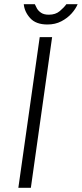

<svg xmlns="http://www.w3.org/2000/svg" viewBox="-20 -901 392 921"><path d="M68 0 170.5 -723H230L128 0ZM207.5 -783.5Q152.5 -783.5 125 -813.8Q97.5 -844 94 -881H147Q150.5 -872.5 157.2 -860.5Q164 -848.5 177.5 -839.5Q191 -830.5 214.5 -830.5Q246.5 -830.5 266.8 -847.8Q287 -865 298.5 -881H352.5Q343.5 -859 323.5 -836.5Q303.5 -814 274.2 -798.8Q245 -783.5 207.5 -783.5Z"/></svg>

Font: Public Sans ExtraLight
Style: Italic
Weight: 200
Italic angle: -8°
Designer: The Public Sans project authors (U.S. Web Design System). Libre Franklin designed by Pablo Impallari and Rodrigo Fuenzal
Version: Version 1.007; ttfautohint (v1.8.1) -l 8 -r 50 -G 200 -x 14 